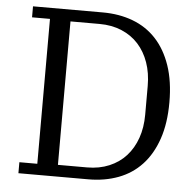

<svg xmlns="http://www.w3.org/2000/svg" viewBox="-51 -749 807 800"><g transform="rotate(5 353.0 -349.0)"><path d="M55 -46H130V-652H55V-698H347Q416 -698 473 -676.5Q530 -655 570.5 -611.5Q611 -568 633.5 -502.5Q656 -437 656 -349Q656 -261 633.5 -195.5Q611 -130 570.5 -86.5Q530 -43 473 -21.5Q416 0 347 0H55ZM216 -49H338Q389 -49 430.5 -66.5Q472 -84 500.5 -115.5Q529 -147 544.5 -191Q560 -235 560 -289V-409Q560 -463 544.5 -507Q529 -551 500.5 -582.5Q472 -614 430.5 -631.5Q389 -649 338 -649H216Z"/></g></svg>

Font: IBM Plex Serif
Style: Regular
Weight: 400
Designer: Mike Abbink, Paul van der Laan, Pieter van Rosmalen
Foundry: Bold Monday
Version: Version 2.6